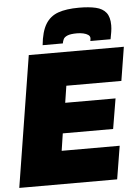

<svg xmlns="http://www.w3.org/2000/svg" viewBox="-62 -975 742 1022"><g transform="rotate(-5 309.0 -464.0)"><path d="M-1 0 111 -700H619L590 -520H296L282 -430H551L524 -269H255L241 -177H551L522 0ZM399 -928Q452 -928 488.5 -919.5Q525 -911 543.5 -887.5Q562 -864 562 -820Q562 -803 559 -784.5Q556 -766 552 -746H444Q445 -752 445.5 -755.5Q446 -759 446 -761Q446 -772 436 -779Q426 -786 410 -789.5Q394 -793 377 -793Q342 -793 325.5 -786Q309 -779 304 -768.5Q299 -758 297 -746H189Q196 -818 220 -857.5Q244 -897 287.5 -912.5Q331 -928 399 -928Z"/></g></svg>

Font: Georama ExtraCondensed Thin Black
Style: Italic
Weight: 900
Italic angle: -9°
Version: Version 1.001